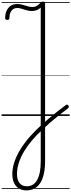

<svg xmlns="http://www.w3.org/2000/svg" viewBox="-20 -1440 885 2385"><path d="M309 925Q253 925 213.5 900.5Q174 876 153.5 830Q133 784 133 723Q133 649 159 571.5Q185 494 233 416Q281 338 347 262Q413 186 492 115Q540 71 590 29Q640 -13 691.5 -54Q743 -95 795 -133Q807 -142 815.5 -140Q824 -138 831 -127Q837 -117 834.5 -109Q832 -101 822 -93Q766 -51 711 -7Q656 37 604 82Q552 127 503 174Q435 236 377.5 304Q320 372 278 442.5Q236 513 213.5 584Q191 655 191 723Q191 793 222.5 833.5Q254 874 313 874Q398 874 442 794.5Q486 715 486 564V-1346Q466 -1326 437.5 -1314.5Q409 -1303 377 -1303Q350 -1303 326 -1308.5Q302 -1314 280 -1321.5Q258 -1329 236 -1335Q214 -1341 191 -1341Q165 -1341 143.5 -1326.5Q122 -1312 109.5 -1284Q97 -1256 97 -1216Q97 -1207 91.5 -1200Q86 -1193 70 -1193Q57 -1193 50.5 -1199Q44 -1205 44 -1216Q44 -1268 62.5 -1307.5Q81 -1347 114 -1368.5Q147 -1390 191 -1390Q221 -1390 246 -1384.5Q271 -1379 293 -1371.5Q315 -1364 337 -1358.5Q359 -1353 384 -1353Q415 -1353 439 -1368.5Q463 -1384 479 -1401Q489 -1411 495.5 -1415.5Q502 -1420 513 -1420Q526 -1420 533 -1415.5Q540 -1411 540 -1401V564Q540 680 513.5 761Q487 842 435.5 883.5Q384 925 309 925ZM0 895H845V905H0ZM0 -20H845V0H0ZM0 -505H845V-500H0ZM0 -1415H845V-1405H0Z"/></svg>

Font: Playwrite BE WAL Guides
Style: Regular
Weight: 400
Designer: Veronika Burian, José Scaglione
Foundry: TypeTogether
Version: Version 1.003